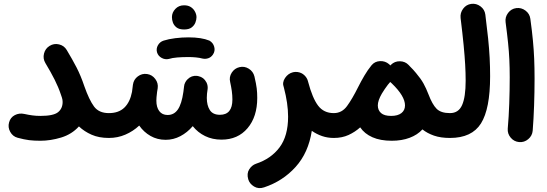

<svg xmlns="http://www.w3.org/2000/svg" viewBox="-20 -676 2848 1000"><path d="M27.3 -38.6Q34.2 -64.5 57.1 -76.4Q80.1 -88.4 106.9 -82.5Q128.9 -77.6 148.4 -75Q168 -72.3 190.4 -72.3Q258.3 -72.3 282.2 -91.6Q306.2 -110.8 306.2 -145Q306.2 -156.2 302.7 -167Q300.3 -174.8 296.9 -184.1Q284.2 -222.2 264.6 -261Q245.1 -299.8 216.3 -347.7Q202.6 -370.6 209.2 -397Q215.8 -423.3 238.3 -437Q261.2 -451.2 287.6 -444.8Q314 -438.5 327.6 -415.5Q356.4 -367.7 378.7 -324.7Q400.9 -281.7 419.4 -226.6Q444.3 -155.8 469.7 -121.3Q495.1 -86.9 546.9 -86.9H547.4Q574.2 -86.9 593 -67.9Q611.8 -48.8 611.8 -22Q611.8 4.9 593 23.7Q574.2 42.5 547.4 42.5H546.9Q495.1 42.5 457 25.6Q418.9 8.8 391.1 -17.6Q354 23.4 298.6 40.3Q243.2 57.1 190.4 57.1Q157.2 57.1 131.8 54Q106.4 50.8 71.8 41.5Q46.4 34.7 33.2 10.7Q20 -13.2 27.3 -38.6Z M482.9 -22Q482.9 -48.8 501.7 -67.9Q520.5 -86.9 547.4 -86.9Q598.1 -86.9 627.7 -115.5Q657.2 -144 667.5 -197.3Q669.4 -211.4 672.4 -235.4Q676.3 -262.2 698 -278.3Q719.7 -294.4 746.1 -290.5Q772.5 -286.6 788.8 -264.6Q805.2 -242.7 801.3 -216.3Q800.3 -211.4 799.8 -207Q799.3 -202.6 798.3 -198.2Q795.9 -179.7 795.2 -169.9Q794.4 -160.2 794.4 -151.9Q794.4 -117.2 809.6 -97.2Q824.7 -77.1 853 -77.1Q886.7 -77.1 906.5 -106Q926.3 -134.8 935.1 -197.3Q936 -210 938.5 -224.6V-225.1Q939.5 -237.3 945.3 -247.6Q949.7 -256.3 957 -263.2Q977.5 -283.7 1005.9 -280.8Q1008.8 -280.3 1011.7 -279.8Q1012.7 -279.8 1013.7 -279.3Q1013.7 -279.3 1013.7 -279.3Q1041.5 -273.4 1054.7 -247.6Q1054.7 -247.6 1055.2 -247.1Q1055.2 -246.6 1055.7 -246.1Q1056.2 -245.1 1056.2 -244.6Q1056.2 -244.6 1056.6 -244.1Q1063 -229.5 1061.5 -213.4Q1060.1 -200.2 1058.1 -187.5Q1057.1 -176.3 1057.1 -166Q1057.1 -127.4 1072.8 -102.8Q1088.4 -78.1 1125.5 -78.1Q1190.4 -78.1 1190.4 -157.7Q1190.4 -179.7 1187.3 -202.1Q1184.1 -224.6 1178.7 -249Q1172.4 -274.9 1187 -297.6Q1201.7 -320.3 1227.1 -326.2Q1252.9 -332.5 1275.9 -318.1Q1298.8 -303.7 1305.2 -277.8Q1314.5 -237.8 1317.1 -215.6Q1319.8 -193.4 1319.8 -166Q1319.8 -67.9 1269.3 -8.3Q1218.8 51.3 1133.8 51.3Q1086.4 51.3 1048.3 32.7Q1010.3 14.2 983.9 -19Q955.6 14.2 919.4 33.2Q883.3 52.2 842.8 52.2Q799.3 52.2 764.2 32.2Q729 12.2 705.1 -22Q673.3 7.8 633.1 25.1Q592.8 42.5 547.4 42.5Q520.5 42.5 501.7 23.7Q482.9 4.9 482.9 -22ZM875.5 -586.9Q875.5 -610.8 893.3 -629.6Q911.1 -648.4 938.5 -648.4Q958.5 -648.4 971.9 -640.4Q985.4 -632.3 993.2 -619.6Q1003.4 -603 1003.4 -586.4Q1003.4 -573.7 997.8 -558.8Q992.2 -543.9 978.3 -533.2Q964.4 -522.5 939 -522.5Q913.1 -522.5 899.4 -533.2Q885.7 -543.9 880.4 -559.1Q875.5 -572.3 875.5 -586.9ZM797.9 -403.3Q792.5 -422.4 802.5 -440.2Q812.5 -458 832 -464.4Q857.9 -472.7 892.8 -477.1Q927.7 -481.4 961.9 -481.4Q1029.8 -481.4 1070.8 -464.4Q1090.3 -453.1 1095.9 -431.6Q1101.6 -410.2 1088.9 -391.6Q1079.1 -377.4 1064.5 -372.6Q1049.8 -367.7 1034.2 -371.1Q1020.5 -375 1000.5 -377Q980.5 -378.9 961.9 -378.9Q929.7 -378.9 903.1 -376.7Q876.5 -374.5 859.9 -369.1Q840.3 -364.3 822 -374.3Q803.7 -384.3 797.9 -403.3Z M1458 -221.7Q1448.7 -246.1 1464.6 -269.8Q1480.5 -293.5 1506.3 -299.8Q1518.1 -302.7 1530.3 -300.8Q1550.8 -297.9 1565.2 -284.2Q1579.6 -270.5 1584 -252.9Q1584 -252 1584.5 -251Q1607.4 -164.1 1637 -125.5Q1666.5 -86.9 1718.3 -86.9H1718.8Q1745.6 -86.9 1764.4 -67.9Q1783.2 -48.8 1783.2 -22Q1783.2 4.9 1764.4 23.7Q1745.6 42.5 1718.8 42.5H1718.3Q1686 42.5 1657.5 32.7Q1628.9 22.9 1604 5.4Q1586.4 119.6 1519.5 193.6Q1452.6 267.6 1355.5 299.8Q1326.7 309.6 1303.2 295.4Q1279.8 281.2 1272.9 257.8Q1264.2 227.5 1278.1 205.8Q1292 184.1 1313.5 176.8Q1391.6 150.9 1436 91.6Q1480.5 32.2 1480.5 -68.4Q1480.5 -136.7 1458.5 -220.2Z M1654.3 -22Q1654.3 -48.8 1673.1 -67.9Q1691.9 -86.9 1718.8 -86.9Q1760.7 -86.9 1787.6 -123.8Q1814.5 -160.6 1844.7 -221.2Q1860.8 -253.4 1878.2 -282.7Q1895.5 -312 1913.6 -334Q1914.6 -335.4 1915.5 -336.4Q1932.1 -356.4 1959.2 -357.7Q1986.3 -358.9 2006.3 -341.8Q2009.8 -338.9 2013.2 -335L2014.2 -336.4Q2014.2 -336.4 2014.6 -336.9L2015.6 -337.9L2016.6 -338.9Q2035.6 -357.4 2063 -356.9Q2090.3 -356.4 2108.4 -337.4Q2112.3 -333.5 2115.2 -330.1Q2132.8 -313 2147 -295.4Q2171.9 -266.1 2185.8 -241Q2199.7 -215.8 2211.9 -184.1Q2231.4 -132.3 2253.9 -109.6Q2276.4 -86.9 2323.2 -86.9H2323.7Q2350.6 -86.9 2369.4 -67.9Q2388.2 -48.8 2388.2 -22Q2388.2 4.9 2369.4 23.7Q2350.6 42.5 2323.7 42.5H2323.2Q2275.4 42.5 2240.2 30.3Q2205.1 18.1 2180.2 -2Q2154.3 26.4 2113.5 41.7Q2072.8 57.1 2020.5 57.1Q1960.9 57.1 1919.7 38.8Q1878.4 20.5 1856 -12.7Q1829.6 11.2 1795.7 26.9Q1761.7 42.5 1718.8 42.5Q1691.9 42.5 1673.1 23.7Q1654.3 4.9 1654.3 -22ZM2015.1 -246.6Q2013.7 -248 2012.2 -249Q2007.8 -243.7 2002.9 -237.8L2001 -235.8Q1992.7 -224.6 1984.1 -212.4Q1975.6 -200.2 1968.8 -188.5Q1947.8 -152.3 1947.8 -127Q1947.8 -102.1 1964.6 -87.2Q1981.4 -72.3 2017.1 -72.3Q2051.8 -72.3 2070.6 -86.9Q2089.4 -101.6 2089.4 -127Q2089.4 -175.3 2021 -241.2Q2018.1 -244.1 2015.1 -246.6Z M2259.3 -22Q2259.3 -48.8 2278.1 -67.9Q2296.9 -86.9 2323.7 -86.9Q2368.2 -86.9 2386.7 -128.7Q2405.3 -170.4 2405.3 -255.9Q2405.3 -295.4 2402.8 -338.9Q2400.4 -382.3 2394.8 -440.4Q2389.2 -498.5 2378.9 -582.5Q2376 -608.9 2392.1 -630.6Q2408.2 -652.3 2434.6 -655.8Q2460.9 -659.2 2482.7 -642.8Q2504.4 -626.5 2507.8 -600.1Q2516.6 -531.2 2522.2 -476.8Q2527.8 -422.4 2530.3 -374.8Q2532.7 -327.1 2532.7 -278.8Q2532.7 -108.9 2485.1 -33.2Q2437.5 42.5 2323.7 42.5Q2296.9 42.5 2278.1 23.7Q2259.3 4.9 2259.3 -22Z M2613.3 -560.5Q2609.9 -586.9 2626.2 -608.6Q2642.6 -630.4 2668.9 -633.8Q2695.3 -637.2 2717 -620.8Q2738.8 -604.5 2742.2 -578.1Q2751 -514.2 2755.6 -465.1Q2760.3 -416 2762.2 -369.6Q2764.2 -323.2 2764.2 -266.1Q2764.2 -196.8 2761.7 -126.2Q2759.3 -55.7 2754.4 4.9Q2752 31.2 2731.2 48.8Q2710.4 66.4 2683.6 64Q2657.2 61.5 2639.9 41Q2622.6 20.5 2624.5 -5.9Q2629.9 -66.4 2632.3 -136Q2634.8 -205.6 2634.8 -272.9Q2634.8 -324.7 2632.8 -366Q2630.9 -407.2 2626.2 -452.4Q2621.6 -497.6 2613.3 -560.5Z"/></svg>

Font: Mikhak-DS2-FD Bold
Style: Regular
Weight: 700
Designer: Amin Abedi
Version: Version 3.4